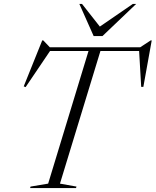

<svg xmlns="http://www.w3.org/2000/svg" viewBox="-20 -955 790 975"><path d="M368.5 -7.5 366 0H133L135 -7.5L224.5 -22.5L429.5 -696H234L110 -512.5L100.5 -516.5L194.5 -750H199.5L233 -715H692L745.5 -750H750.5L708 -514H697L686.5 -696H490L284.5 -22.5ZM671.5 -935 500.5 -772H455.5L383 -935H396.5L487 -820L654.5 -935Z"/></svg>

Font: Newsreader 72pt Light
Style: Italic
Weight: 300
Italic angle: -17°
Designer: Hugues Gentile
Foundry: Production Type
Version: Version 1.003; ttfautohint (v1.8.3)